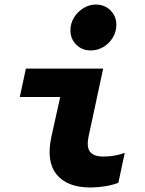

<svg xmlns="http://www.w3.org/2000/svg" viewBox="-20 -818 640 845"><path d="M379 -596Q341 -596 315.5 -621.5Q290 -647 290 -684Q290 -715 305.5 -740.5Q321 -766 347 -782Q373 -798 402 -798Q440 -798 466 -772.5Q492 -747 492 -709Q492 -678 476.5 -652.5Q461 -627 435.5 -611.5Q410 -596 379 -596ZM377 7Q275 7 228.5 -51Q182 -109 207 -220L245 -391H67L94 -516H434L370 -218Q360 -169 377 -149Q394 -129 434 -129Q457 -129 480 -132.5Q503 -136 529 -145L501 -14Q482 -5 446 1Q410 7 377 7Z"/></svg>

Font: Red Hat Mono
Style: Italic
Weight: 400
Italic angle: -12°
Monospace: yes
Designer: Pentagram, MCKL
Foundry: MCKL
Version: Version 1.030